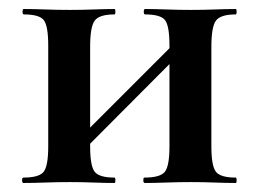

<svg xmlns="http://www.w3.org/2000/svg" viewBox="-20 -406 575 426"><path d="M129 -36 111 -54 382 -325 400 -308ZM87 -81V-305Q87 -349 77 -361.5Q67 -374 33 -374Q30 -374 30 -380Q30 -386 33 -386Q54 -386 80.4 -385Q106.9 -384 135 -384Q162 -384 188 -385Q214.1 -386 234 -386Q236 -386 236 -380Q236 -374 234 -374Q200 -374 190 -360Q180 -346 180 -303V-81Q180 -38 190 -25Q200 -12 234 -12Q236 -12 236 -6Q236 0 234 0Q213 0 187.5 -1Q162 -2 135 -2Q106.7 -2 80.1 -1Q53.5 0 32 0Q29 0 29 -6Q29 -12 32 -12Q67 -12 77 -25Q87 -38 87 -81ZM356 -81V-305Q356 -349 346 -361.5Q336 -374 302 -374Q299 -374 299 -380Q299 -386 302 -386Q323 -386 349.4 -385Q375.9 -384 404 -384Q431 -384 457 -385Q483.1 -386 503 -386Q505 -386 505 -380Q505 -374 503 -374Q469 -374 459 -360Q449 -346 449 -303V-81Q449 -38 459 -25Q469 -12 503 -12Q505 -12 505 -6Q505 0 503 0Q482 0 456.5 -1Q431 -2 404 -2Q375.8 -2 348.7 -1Q321.7 0 301.4 0Q298 0 298 -6Q298 -12 300.5 -12Q335.8 -12 345.9 -25Q356 -38 356 -81Z"/></svg>

Font: Cormorant Light
Style: Regular
Weight: 300
Designer: Christian Thalmann (Catharsis Fonts)
Foundry: Catharsis Fonts
Version: Version 4.000